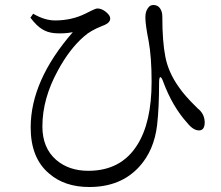

<svg xmlns="http://www.w3.org/2000/svg" viewBox="-20 -728 887 770"><path d="M338 22Q239 22 177 -32Q103 -94 103 -217Q103 -405 272 -599Q237 -592 198 -595Q169 -598 149 -611Q127 -624 102 -657L113 -673Q159 -646 201 -646Q268 -646 324 -674Q333 -678 346 -685Q364 -694 371 -694Q388 -694 405 -680Q422 -666 422 -654Q422 -638 400 -628Q397 -627 390 -624Q342 -605 317 -582Q259 -532 212 -445Q150 -332 150 -221Q150 -135 205 -87Q256 -43 334 -43Q465 -43 530 -146Q588 -237 588 -400Q588 -499 576 -564Q563 -629 563 -658Q563 -682 573 -695Q581 -708 595 -708Q612 -708 621.5 -695Q631 -682 631 -661Q631 -562 643 -501Q655 -438 697 -379Q720 -345 767 -299Q771 -295 773 -293Q800 -272 801 -238Q801 -205 778 -205Q755 -205 731 -235Q672 -300 635 -399Q628 -419 623 -418.5Q618 -418 618 -396Q618 -296 610 -226Q598 -125 539 -60Q465 22 338 22Z"/></svg>

Font: GenRyuMin TW R
Style: Regular
Weight: 400
Version: Version 1.501;PS 1;hotconv 16.6.51;makeotf.lib2.5.65220